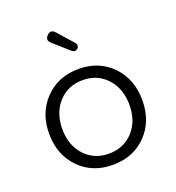

<svg xmlns="http://www.w3.org/2000/svg" viewBox="-108 -644 682 742"><g transform="rotate(-20 232.5 -273.0)"><path d="M233 -36Q294 -36 332.5 -78Q371 -120 371 -186.5Q371 -253 332.5 -295.5Q294 -338 233 -338Q172 -338 133.5 -295.5Q95 -253 95 -186.5Q95 -120 133.5 -78Q172 -36 233 -36ZM94.5 -45.5Q41 -101 41 -187Q41 -273 95 -328.5Q149 -384 233 -384Q317 -384 370.5 -328.5Q424 -273 424 -186.5Q424 -100 370.5 -45Q317 10 232.5 10Q148 10 94.5 -45.5ZM255 -484Q261 -477 261 -470.5Q261 -464 256 -459Q251 -454 244.5 -454Q238 -454 231 -460L169 -515Q159 -524 159 -532Q159 -540 167 -548Q175 -556 183 -556Q191 -556 200 -546Z"/></g></svg>

Font: Flamenco
Style: Regular
Weight: 400
Designer: Luciano Vergara
Foundry: Luciano Vergara
Version: Version 1.003